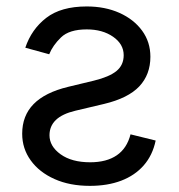

<svg xmlns="http://www.w3.org/2000/svg" viewBox="-20 -573 562 604"><path d="M59.6 -422.9Q79.1 -481 125.5 -516.8Q171.9 -552.7 252.9 -552.7Q310.5 -552.7 355.7 -532.5Q400.9 -512.2 427 -476.6Q453.1 -440.9 453.1 -394.5Q453.1 -338.4 418.2 -301.3Q383.3 -264.2 307.6 -246.1L216.8 -224.6Q175.8 -214.8 155.8 -195.6Q135.7 -176.3 135.7 -147.5Q135.7 -112.8 170.7 -87.6Q205.6 -62.5 263.7 -62.5Q315.4 -62.5 347.4 -84.5Q379.4 -106.4 390.6 -150.4L469.7 -130.9Q460 -84.5 432.1 -52.7Q404.3 -21 361.3 -4.6Q318.4 11.7 262.7 11.7Q199.2 11.7 151.4 -9.8Q103.5 -31.2 76.7 -68.4Q49.8 -105.5 49.8 -152.3Q49.8 -209 85.7 -245.6Q121.6 -282.2 194.3 -299.8L275.4 -319.3Q323.7 -331.1 346.4 -349.6Q369.1 -368.2 369.1 -399.4Q369.1 -434.1 335.9 -457.3Q302.7 -480.5 252.9 -480.5Q197.8 -480.5 171.9 -455.3Q146 -430.2 134.8 -402.3Z"/></svg>

Font: Inter
Style: Regular
Weight: 400
Designer: Rasmus Andersson
Foundry: rsms
Version: Version 4.000;git-8c9346024